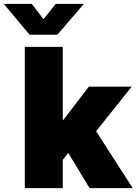

<svg xmlns="http://www.w3.org/2000/svg" viewBox="-84 -969 704 989"><path d="M218.8 -119.6V-351.1H242.2L373.5 -522.5H594.2L374.5 -247.1H319.8ZM43.9 0V-727.5H239.3V0ZM377.4 0 253.9 -203.6 380.4 -340.8 599.6 0ZM79.6 -949.2 140.1 -870.1 203.1 -949.2H347.2V-948.2L211.4 -790H68.4L-64 -948.2V-949.2Z"/></svg>

Font: Inter 28pt Black
Style: Regular
Weight: 900
Designer: Rasmus Andersson
Foundry: rsms
Version: Version 4.001;git-66647c0bb